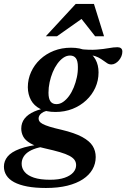

<svg xmlns="http://www.w3.org/2000/svg" viewBox="-90 -700 644 980"><path d="M478.5 -371Q467 -371 457.8 -376.8Q448.5 -382.5 437.5 -390.8Q426.5 -399 411.8 -406.8Q397 -414.5 375.2 -418.5Q353.5 -422.5 321.5 -420L317.5 -449.5Q368 -444 403.5 -446.8Q439 -449.5 464.5 -454.2Q490 -459 509.5 -459Q521 -459 527.8 -453.5Q534.5 -448 534.5 -436.5Q534.5 -424.5 529.8 -413Q525 -401.5 517 -392Q509 -382.5 499 -376.8Q489 -371 478.5 -371ZM198 -168.5Q216 -168.5 232.2 -179.8Q248.5 -191 262.5 -210.2Q276.5 -229.5 286.5 -254Q296.5 -278.5 302.2 -305.2Q308 -332 307.5 -358.5Q307.5 -389.5 297.2 -403Q287 -416.5 267.5 -416.5Q249.5 -416.5 233.2 -405.2Q217 -394 203 -374.8Q189 -355.5 179 -331.2Q169 -307 163.2 -280Q157.5 -253 157.5 -227Q157.5 -196 167.8 -182.2Q178 -168.5 198 -168.5ZM272.5 -456.5Q319.5 -456.5 350.8 -440.5Q382 -424.5 397.5 -396.2Q413 -368 413 -330.5Q413 -289 396.5 -252.5Q380 -216 350 -188Q320 -160 280 -144.2Q240 -128.5 193 -128.5Q146 -128.5 114.8 -144.5Q83.5 -160.5 68 -189.2Q52.5 -218 52 -254.5Q52 -296 68.8 -332.8Q85.5 -369.5 115.2 -397.2Q145 -425 185 -440.8Q225 -456.5 272.5 -456.5ZM144.5 259.5Q89.5 259.5 49 251.8Q8.5 244 -18 229.8Q-44.5 215.5 -57.2 195.2Q-70 175 -70 150.5Q-70 122 -51.2 99Q-32.5 76 10.8 59.8Q54 43.5 128 35.5L168 31L175.5 44Q138 46 109 53Q80 60 60.2 71.8Q40.5 83.5 30.5 99.8Q20.5 116 20.5 136Q20.5 159 35.8 177.5Q51 196 83.2 206.8Q115.5 217.5 165.5 217.5Q210.5 217.5 239.8 207.2Q269 197 283.8 180.2Q298.5 163.5 298.5 143Q298.5 128 290.5 116.5Q282.5 105 264.2 95.2Q246 85.5 215.5 76.5Q185 67.5 140 57.5Q91.5 47 65 31.5Q38.5 16 28.5 -3.2Q18.5 -22.5 18.5 -43.5Q18.5 -73 35.5 -94.8Q52.5 -116.5 84.8 -130.8Q117 -145 162 -150.5L175.5 -138Q139.5 -135.5 123.2 -123.2Q107 -111 107 -95Q107 -87.5 111.2 -80.8Q115.5 -74 128 -67.2Q140.5 -60.5 163.8 -53.2Q187 -46 224.5 -37.5Q291.5 -21.5 329.5 -0.8Q367.5 20 383 45Q398.5 70 398.5 101.5Q398.5 135.5 382 164.5Q365.5 193.5 333.2 214.8Q301 236 253.8 247.8Q206.5 259.5 144.5 259.5ZM144 -515 296.5 -680H389.5L441 -515H395.5L314.5 -618H347L201 -515Z"/></svg>

Font: Newsreader 16pt 16pt SemiBold
Style: Italic
Weight: 600
Italic angle: -17°
Version: Version 1.003